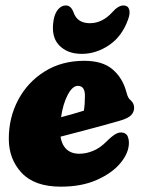

<svg xmlns="http://www.w3.org/2000/svg" viewBox="-20 -690 531 720"><path d="M463.5 -155Q463.5 -117.5 432.5 -79.5Q401.5 -41.5 344.2 -15.8Q287 10 208 10Q110 10 61.5 -41.5Q13 -93 13 -169.5Q13 -249.5 48.5 -316Q84 -382.5 147.8 -422.2Q211.5 -462 296 -462Q364.5 -462 401.8 -430.2Q439 -398.5 453 -348Q457.5 -331 460.8 -325Q464 -319 470.5 -313.5Q483 -302 483 -286Q483 -270.5 472 -258.5Q461 -246.5 430 -237.5Q402.5 -229.5 364.2 -219Q326 -208.5 284.8 -197.8Q243.5 -187 207 -177.5Q211.5 -147.5 229.2 -130.5Q247 -113.5 277.5 -113.5Q303 -113.5 329 -124.2Q355 -135 377.5 -157.5Q399.5 -179.5 414.2 -187.8Q429 -196 443 -192Q455 -188.5 459.2 -177.8Q463.5 -167 463.5 -155ZM272 -368Q251.5 -368 233.8 -334Q216 -300 209 -250.5Q232 -256.5 254.5 -263Q277 -269.5 294.5 -275Q296.5 -287 297.5 -301.2Q298.5 -315.5 298.5 -331Q298.5 -368 272 -368ZM317 -603Q363 -603 400 -643Q423 -669.5 443 -669.5Q459.5 -669.5 464.2 -655.2Q469 -641 460.5 -617.5Q438 -554 389.5 -521Q341 -488 286.5 -488Q232 -488 201 -521Q170 -554 181.5 -617.5Q186 -641 198.2 -655.2Q210.5 -669.5 227 -669.5Q246.5 -669.5 256 -643Q270 -603 317 -603Z"/></svg>

Font: Fraunces 144pt SuperSoft Black
Style: Italic
Weight: 900
Italic angle: -16°
Version: Version 1.000;[b76b70a41]